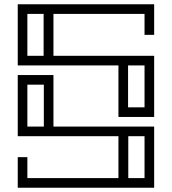

<svg xmlns="http://www.w3.org/2000/svg" viewBox="-20 -715 804 898"><path d="M656 -552V-650H230V-454H701V-168H534V-409H63V-695H701V-552ZM579 -213H656V-409H579ZM184 -650H108V-454H184ZM108 20V118H534V-78H63V-364H230V-123H701V163H63V20ZM185 -319H108V-123H185ZM580 118H656V-78H580Z"/></svg>

Font: Geostar
Style: Regular
Weight: 400
Designer: Joe Prince
Foundry: Joe Prince
Version: Version 1.002